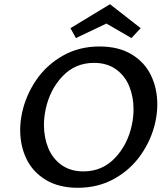

<svg xmlns="http://www.w3.org/2000/svg" viewBox="-20 -886 793 913"><path d="M341 -705 315 -752 503 -866 649 -752 605 -705 486 -774ZM728 -389Q728 -349 719 -307Q701 -224 651.5 -152Q602 -80 524.5 -36.5Q447 7 350 7Q260 7 198 -30.5Q136 -68 106 -130Q76 -192 76 -268Q76 -308 85 -350Q103 -433 152 -505Q201 -577 278.5 -621Q356 -665 453 -665Q544 -665 606 -627.5Q668 -590 698 -527.5Q728 -465 728 -389ZM615 -366Q615 -426 594.5 -476Q574 -526 531.5 -556.5Q489 -587 427 -587Q338 -587 277.5 -523.5Q217 -460 197 -366Q189 -328 189 -292Q189 -232 209.5 -182Q230 -132 272.5 -101.5Q315 -71 377 -71Q466 -71 526.5 -134.5Q587 -198 607 -292Q615 -330 615 -366Z"/></svg>

Font: Ysabeau Infant Semibold
Style: Italic
Weight: 600
Italic angle: -12°
Designer: Christian Thalmann (Catharsis Fonts)
Version: Version 0.003